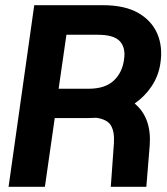

<svg xmlns="http://www.w3.org/2000/svg" viewBox="-20 -720 643 740"><path d="M13 0 112 -700H376Q461 -700 513 -670Q565 -640 586.5 -589.5Q608 -539 598 -475Q591 -428 565 -388.5Q539 -349 499 -321Q565 -266 557 -159L544 0H407L419 -167Q422 -211 408 -235.5Q394 -260 351 -266Q336 -265 321 -265H191L153 0ZM206 -378H322Q384 -378 417.5 -408.5Q451 -439 458 -490Q465 -536 442 -561Q419 -586 357 -586H236Z"/></svg>

Font: Host Grotesk Black
Style: Italic
Weight: 900
Italic angle: -8°
Designer: Doğukan Karapınar based on Poppins by Indian Type Foundry, Jonny Pinhorn
Foundry: Element Type
Version: Version 1.000; ttfautohint (v1.8.4.7-5d5b);gftools[0.9.33]